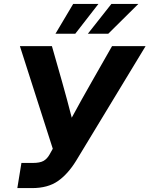

<svg xmlns="http://www.w3.org/2000/svg" viewBox="-20 -964 766 984"><path d="M68.8 0 89.8 -128.9H147.5Q184.6 -128.9 203.1 -139.4Q221.7 -149.9 234.4 -172.9L250.5 -201.7L82 -727.5H246.1L297.9 -545.9Q311.5 -498 323.7 -452.4Q335.9 -406.7 347.7 -360.8Q372.6 -406.7 397.9 -452.4Q423.3 -498 450.7 -545.9L554.2 -727.5H726.1L370.1 -140.1Q328.1 -71.8 276.6 -35.9Q225.1 0 144 0ZM534.7 -791H430.2L550.8 -943.8H689ZM365.7 -791H264.2L355 -943.8H484.4Z"/></svg>

Font: Inter Display
Style: Bold Italic
Weight: 700
Italic angle: -9.39999°
Designer: Rasmus Andersson
Foundry: rsms
Version: Version 4.000;git-a52131595